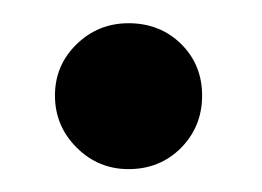

<svg xmlns="http://www.w3.org/2000/svg" viewBox="-20 -485 228 167"><path d="M91.8 -337.9Q65.4 -337.9 46.6 -356.7Q27.8 -375.5 27.8 -401.9Q27.8 -428.2 46.6 -446.5Q65.4 -464.8 91.8 -464.8Q119.1 -464.8 137.5 -446.8Q155.8 -428.7 155.8 -401.9Q155.8 -375 137.5 -356.4Q119.1 -337.9 91.8 -337.9Z"/></svg>

Font: GFS Olga
Style: Regular
Weight: 400
Designer: George Matthiopoulos
Foundry: George Matthiopoulos
Version: Version 1.0